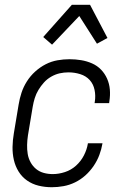

<svg xmlns="http://www.w3.org/2000/svg" viewBox="-20 -776 540 804"><path d="M197 8Q168 8 141.5 1.5Q115 -5 93.5 -20Q72 -35 58 -57.5Q44 -80 38 -106.5Q32 -133 32.5 -161Q33 -189 38 -218L58 -338Q62 -363 70 -387.5Q78 -412 92.5 -435Q107 -458 127.5 -476.5Q148 -495 171.5 -507Q195 -519 220.5 -523.5Q246 -528 271 -528Q296 -528 320 -524Q344 -520 365.5 -510.5Q387 -501 403 -484.5Q419 -468 428.5 -446.5Q438 -425 440 -401Q442 -377 438 -352L437 -344H376L377 -350Q381 -375 376 -399.5Q371 -424 355.5 -441Q340 -458 316 -465.5Q292 -473 267 -473Q248 -473 230 -469Q212 -465 194.5 -455Q177 -445 164 -430.5Q151 -416 141 -399.5Q131 -383 125.5 -365Q120 -347 117 -329L97 -209Q94 -189 93.5 -169.5Q93 -150 96 -131.5Q99 -113 108 -96.5Q117 -80 131 -68.5Q145 -57 163 -52Q181 -47 201 -47Q226 -47 252 -55.5Q278 -64 298.5 -82.5Q319 -101 331.5 -125.5Q344 -150 348 -175V-176H409V-175Q405 -151 396 -127Q387 -103 372 -81Q357 -59 337.5 -41.5Q318 -24 294.5 -12.5Q271 -1 246 3.5Q221 8 197 8ZM198 -589 161 -621 281 -756H357L430 -617L386 -593L312 -709Z"/></svg>

Font: Iosevka Term Curly Lt Obl
Style: Regular
Weight: 300
Italic angle: -9°
Designer: Belleve Invis
Foundry: Belleve Invis
Version: Version 32.3.0